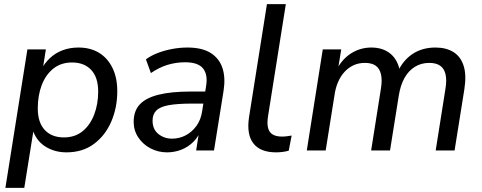

<svg xmlns="http://www.w3.org/2000/svg" viewBox="-20 -725 2322 925"><path d="M6 180 112 -487H201L185 -386H176Q194 -420 220.5 -445Q247 -470 282 -483Q317 -496 358 -496Q415 -496 456.5 -471Q498 -446 521.5 -398.5Q545 -351 545 -286Q545 -206 516 -139Q487 -72 432.5 -31.5Q378 9 300 9Q242 9 197 -20Q152 -49 135 -107H143L97 180ZM288 -63Q341 -63 377.5 -92.5Q414 -122 433.5 -172.5Q453 -223 453 -284Q453 -352 419.5 -388Q386 -424 327 -424Q274 -424 237 -394.5Q200 -365 181 -315Q162 -265 162 -203Q162 -135 195.5 -99Q229 -63 288 -63Z M785 9Q742 9 705.5 -10Q669 -29 646.5 -62.5Q624 -96 624 -138Q624 -190 653 -221.5Q682 -253 743 -268.5Q804 -284 899 -284H980L971 -226H909Q836 -226 794 -218.5Q752 -211 733.5 -193Q715 -175 715 -144Q715 -102 743 -79.5Q771 -57 809 -57Q844 -57 874.5 -73Q905 -89 926.5 -118.5Q948 -148 954 -190L973 -311Q982 -366 958 -395.5Q934 -425 872 -425Q828 -425 787 -412.5Q746 -400 707 -373L683 -439Q707 -457 739.5 -469.5Q772 -482 809 -489Q846 -496 883 -496Q954 -496 995.5 -469.5Q1037 -443 1052 -396.5Q1067 -350 1057 -287L1011 0H925L942 -109H952Q939 -69 912.5 -42.5Q886 -16 853 -3.5Q820 9 785 9Z M1310 9Q1234 9 1200.5 -34.5Q1167 -78 1180 -162L1266 -705H1357L1271 -163Q1266 -130 1271.5 -108.5Q1277 -87 1294 -77Q1311 -67 1338 -67Q1350 -67 1361.5 -68.5Q1373 -70 1385 -72L1371 1Q1357 5 1341 7Q1325 9 1310 9Z M1458 0 1535 -487H1624L1606 -377L1596 -378Q1623 -436 1668.5 -466Q1714 -496 1769 -496Q1826 -496 1862.5 -465Q1899 -434 1908 -374L1896 -378Q1921 -434 1967.5 -465Q2014 -496 2078 -496Q2129 -496 2164 -474.5Q2199 -453 2213.5 -408.5Q2228 -364 2217 -294L2170 0H2079L2126 -297Q2133 -339 2126.5 -367Q2120 -395 2100.5 -408.5Q2081 -422 2048 -422Q2009 -422 1978.5 -403Q1948 -384 1928.5 -349Q1909 -314 1901 -263L1859 0H1768L1815 -297Q1822 -339 1815.5 -367Q1809 -395 1790 -408.5Q1771 -422 1738 -422Q1708 -422 1684 -411Q1660 -400 1641 -380Q1622 -360 1609 -330.5Q1596 -301 1591 -263L1549 0Z"/></svg>

Font: Nunito Sans 12pt Medium
Style: Italic
Weight: 500
Italic angle: -9°
Designer: Vernon Adams
Foundry: Vernon Adams
Version: Version 3.101;gftools[0.9.27]